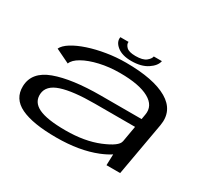

<svg xmlns="http://www.w3.org/2000/svg" viewBox="-141 -924 1239 1149"><g transform="rotate(30 478.0 -349.0)"><path d="M700.5 0 703 -76Q674.5 -57 631.5 -39.5Q516 7 356.5 7Q194 7 111.2 -32.8Q28.5 -72.5 31 -160Q34 -259.5 149.2 -301.8Q264.5 -344 464 -344H744.5L750.5 -378.5Q762.5 -444.5 695.8 -481.5Q629 -518.5 496.5 -518.5Q421.5 -518.5 356.8 -503.5Q292 -488.5 248.8 -464Q205.5 -439.5 195.5 -411L98.5 -458Q110.5 -484 148.5 -507.8Q186.5 -531.5 242 -550Q297.5 -568.5 363 -579.2Q428.5 -590 495.5 -590Q687 -590 783.2 -533.8Q879.5 -477.5 860.5 -369L795 0ZM714.5 -172 734 -284H457Q306.5 -284 227.5 -258Q148.5 -232 144 -172Q139.5 -113.5 197.2 -85.5Q255 -57.5 383.5 -57.5Q515.5 -57.5 611.8 -97.2Q708 -137 714 -172ZM516.5 -614Q453.5 -614 418.2 -642.2Q383 -670.5 389.5 -705H446Q443 -688 460.2 -670.2Q477.5 -652.5 523.5 -652.5Q573.5 -652.5 595.5 -670Q617.5 -687.5 620.5 -705H676.5Q670 -670.5 627.5 -642.2Q585 -614 516.5 -614Z"/></g></svg>

Font: Anybody UltraExpanded Regular
Style: Italic
Weight: 400
Width: 9
Italic angle: -10°
Designer: Tyler Finck
Foundry: Etcetera Type Company
Version: Version 1.010; ttfautohint (v1.8.3) -l 8 -r 50 -G 200 -x 14 